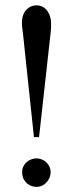

<svg xmlns="http://www.w3.org/2000/svg" viewBox="-20 -698 278 732"><path d="M172.9 -41.5Q172.9 -29.8 168.5 -19.8Q164.1 -9.8 156.7 -2Q149.4 5.9 139.6 10.3Q129.9 14.6 119.1 14.6Q110.8 14.6 101.1 11.5Q91.3 8.3 83.3 1.5Q75.2 -5.4 69.8 -16.1Q64.5 -26.9 64.5 -41.5Q64.5 -54.7 69.6 -64.5Q74.7 -74.2 82.5 -80.8Q90.3 -87.4 100.1 -90.8Q109.9 -94.2 119.1 -94.2Q128.4 -94.2 138.2 -90.6Q147.9 -86.9 155.5 -80.1Q163.1 -73.2 168 -63.5Q172.9 -53.7 172.9 -41.5ZM174.8 -604.5Q174.8 -598.6 174.6 -590.1Q174.3 -581.5 172.9 -571.8L128.9 -175.3H109.4L67.4 -571.8Q64.9 -588.9 64.2 -596.2Q63.5 -603.5 63.5 -608.9Q63.5 -642.1 79.8 -659.9Q96.2 -677.7 120.1 -677.7Q129.4 -677.7 138.9 -673.8Q148.4 -669.9 156.5 -661.1Q164.6 -652.3 169.7 -638.4Q174.8 -624.5 174.8 -604.5Z"/></svg>

Font: Doulos SIL Afr
Style: Regular
Weight: 400
Designer: Walt Agee, Victor Gaultney, Peter Martin, Debbi Hosken, Becca Hirsbrunner
Foundry: SIL International
Version: Version 5.000